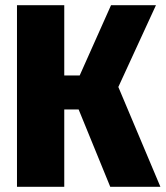

<svg xmlns="http://www.w3.org/2000/svg" viewBox="-20 -715 634 735"><path d="M577 -695 433 -382 594 0H402L281 -296H226V0H45V-695H226V-426H285L405 -695Z"/></svg>

Font: Fira Sans Condensed ExtraBold
Style: Regular
Weight: 800
Width: 3
Designer: Carrois Corporate & Edenspiekermann AG
Foundry: Carrois Corporate GbR & Edenspiekermann AG
Version: Version 4.203